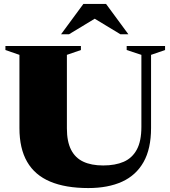

<svg xmlns="http://www.w3.org/2000/svg" viewBox="-20 -938 864 973"><path d="M696.5 -295V-660L622 -684.5V-705H816.5V-684.5L745.5 -660V-289.5Q745.5 -184 707.5 -116.8Q669.5 -49.5 598.5 -17.2Q527.5 15 427.5 15Q312 15 234.2 -17.8Q156.5 -50.5 117.5 -118Q78.5 -185.5 78.5 -288.5V-660L7.5 -684.5V-705H390V-684.5L319 -660V-287Q319 -221 340 -179.5Q361 -138 401.8 -118.8Q442.5 -99.5 503 -99.5Q564 -99.5 607 -118.2Q650 -137 673.2 -179.8Q696.5 -222.5 696.5 -295ZM433 -859.5H487L330 -764.5H289.5L402.5 -918H517.5L630.5 -764.5H590Z"/></svg>

Font: Newsreader 60pt ExtraBold
Style: Regular
Weight: 800
Designer: Hugues Gentile
Foundry: Production Type
Version: Version 1.003